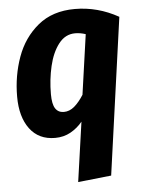

<svg xmlns="http://www.w3.org/2000/svg" viewBox="-54 -591 634 856"><g transform="rotate(-5 263.0 -163.0)"><path d="M299 -45Q277 -18 246 -0.5Q215 17 176 17Q103 17 63 -36.5Q23 -90 23 -181Q23 -274 53 -357.5Q83 -441 148 -494.5Q213 -548 313 -548Q415 -548 508 -496L410 206L261 222ZM314 -164 352 -432Q328 -440 305 -440Q261 -440 231.5 -402Q202 -364 188 -304Q174 -244 174 -179Q174 -134 187 -114.5Q200 -95 225 -95Q250 -95 271.5 -113Q293 -131 314 -164Z"/></g></svg>

Font: Fira Sans Condensed
Style: Bold Italic
Weight: 700
Width: 3
Italic angle: -8°
Designer: Carrois Corporate & Edenspiekermann AG
Foundry: Carrois Corporate GbR & Edenspiekermann AG
Version: Version 4.203